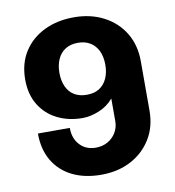

<svg xmlns="http://www.w3.org/2000/svg" viewBox="-80 -767 775 848"><g transform="rotate(-10 307.5 -343.0)"><path d="M307 10Q232 10 177 -17.5Q122 -45 92 -96Q62 -147 62 -218H205Q205 -170 232.5 -141Q260 -112 304 -112Q333 -112 356.5 -125Q380 -138 394 -161Q408 -184 408 -212V-314Q381 -282 342 -266.5Q303 -251 269 -251Q207 -251 157 -275.5Q107 -300 77.5 -347.5Q48 -395 48 -462Q48 -534 81.5 -586.5Q115 -639 173.5 -667.5Q232 -696 307 -696Q382 -696 440.5 -665.5Q499 -635 532 -580.5Q565 -526 565 -454V-232Q565 -160 531.5 -105.5Q498 -51 440 -20.5Q382 10 307 10ZM305 -349Q339 -349 361.5 -363.5Q384 -378 396 -404.5Q408 -431 408 -465Q408 -502 395.5 -528Q383 -554 360 -568Q337 -582 305 -582Q272 -582 249 -567.5Q226 -553 214 -526.5Q202 -500 202 -465Q202 -430 214 -403.5Q226 -377 249 -363Q272 -349 305 -349Z"/></g></svg>

Font: Chivo Medium
Style: Bold
Weight: 700
Version: Version 2.002